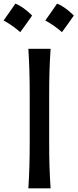

<svg xmlns="http://www.w3.org/2000/svg" viewBox="-62 -1021 421 1041"><path d="M91.8 0Q95.7 -62.5 97.4 -120.8Q99.1 -179.2 99.1 -249.5V-503.9Q99.1 -575.2 97.4 -634Q95.7 -692.9 91.8 -756.3H212.4Q208 -692.9 206.3 -634Q204.6 -575.2 204.6 -503.9V-249.5Q204.6 -179.2 206.3 -120.8Q208 -62.5 212.4 0ZM247.5 -1001.3Q289.4 -985.2 338.3 -936.8Q322.7 -914.3 306.9 -892Q291 -869.7 273.8 -846.6Q233 -883.1 183.6 -910Q200.2 -933.6 215.8 -955.6Q231.4 -977.6 247.5 -1001.3ZM21.4 -1001.3Q63.3 -985.2 112.2 -936.8Q96.6 -914.3 80.8 -892Q64.9 -869.7 47.7 -846.6Q6.9 -883.1 -42.5 -910Q-25.8 -933.6 -10.3 -955.6Q5.3 -977.6 21.4 -1001.3Z"/></svg>

Font: Pinar-FD Medium
Style: Regular
Weight: 500
Designer: Amin Abedi
Version: Version 3.000